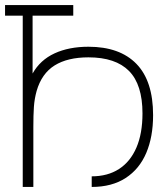

<svg xmlns="http://www.w3.org/2000/svg" viewBox="-20 -740 666 760"><path d="M70 0V-678H0V-720H270V-678H109V-449Q139 -502.5 196 -528.8Q253 -555 330 -555Q454 -555 520 -487.2Q586 -419.5 586 -284Q586 -198.5 559 -134.8Q532 -71 477.5 -35.5Q423 0 343 0V-42Q406 -42 451 -71Q496 -100 520 -155.8Q544 -211.5 544 -291Q544 -405 490.8 -459Q437.5 -513 330 -513Q247.5 -513 196.2 -481Q145 -449 125 -380Q116.5 -349.5 114.2 -317Q112 -284.5 112 -238V0Z"/></svg>

Font: Manrope
Style: Regular
Weight: 400
Designer: Mikhail Sharanda
Foundry: Mikhail Sharanda
Version: Version 4.503